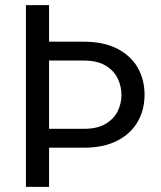

<svg xmlns="http://www.w3.org/2000/svg" viewBox="-20 -731 631 751"><path d="M81.5 -710.9H171.9V0H81.5ZM127 -567.9H307.6Q384.8 -567.9 437.7 -541Q490.7 -514.2 518.1 -467.3Q545.4 -420.4 545.4 -360.4Q545.4 -300.8 518.1 -253.9Q490.7 -207 437.7 -180.2Q384.8 -153.3 307.6 -153.3H151.9V-227.1H307.6Q360.4 -227.1 392.8 -246.3Q425.3 -265.6 440.2 -295.9Q455.1 -326.2 455.1 -359.4Q455.1 -393.6 440.2 -424.3Q425.3 -455.1 392.8 -474.6Q360.4 -494.1 307.6 -494.1H170.9Z"/></svg>

Font: Vazirmatn
Style: Regular
Weight: 400
Designer: Saber Rastikerdar
Foundry: Saber Rastikerdar
Version: Version 33.003;September 2, 2022;FontCreator 14.0.0.2862 64-